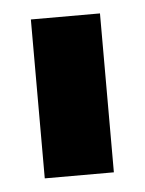

<svg xmlns="http://www.w3.org/2000/svg" viewBox="-34 -757 268 354"><g transform="rotate(-5 100.0 -580.0)"><path d="M163.4 -727.3V-433.2H35.5V-727.3Z"/></g></svg>

Font: Karasuma Gothic
Style: Black
Weight: 900
Designer: Rasmus Andersson / Ryoko Nishizuka
Foundry: Genbu
Version: Version 1.00